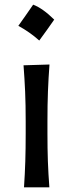

<svg xmlns="http://www.w3.org/2000/svg" viewBox="-20 -808 314 828"><path d="M123 -787.9Q164.9 -771.8 213.8 -723.4Q198.2 -700.9 182.3 -678.6Q166.5 -656.3 149.3 -633.2Q108.5 -669.7 59.1 -696.6Q75.7 -720.2 91.3 -742.2Q106.9 -764.3 123 -787.9ZM83.5 0Q87.4 -58.1 89.1 -112.3Q90.8 -166.5 90.8 -231.9V-284.7Q90.8 -356 88.4 -412.4Q85.9 -468.8 81.5 -526.4L193.4 -529.8Q189 -470.7 186.8 -414.1Q184.6 -357.4 184.6 -284.7V-231.9Q184.6 -166.5 186.5 -112.3Q188.5 -58.1 192.9 0Z"/></svg>

Font: Pinar-DS2-FD Medium
Style: Regular
Weight: 500
Designer: Amin Abedi
Version: Version 3.000